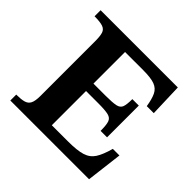

<svg xmlns="http://www.w3.org/2000/svg" viewBox="-164 -822 988 988"><g transform="rotate(45 330.0 -328.5)"><path d="M608 0H35V-43Q69 -43 89.5 -48.5Q110 -54 119 -71.5Q128 -89 128 -126V-523Q128 -561 122 -580Q116 -599 96 -606Q76 -613 35 -613V-657H597L603 -476H552Q545 -521 532.5 -547Q520 -573 492 -583.5Q464 -594 408 -594H276V-364H365Q415 -364 438 -369Q461 -374 467.5 -392Q474 -410 474 -449H521V-218H474Q474 -260 467.5 -279.5Q461 -299 438 -304.5Q415 -310 365 -310H276V-61H394Q460 -61 495.5 -72Q531 -83 550 -112.5Q569 -142 584 -197H632Z"/></g></svg>

Font: STIX Two Text
Style: Bold
Weight: 700
Designer: Ross Mills, John Hudson & Paul Hanslow, Tiro Typeworks Ltd; with prior portions MicroPress Inc., and Coen Hoffman.
Foundry: Tiro Typeworks Ltd
Version: Version 2.13 b171